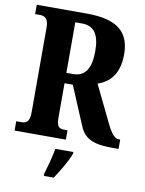

<svg xmlns="http://www.w3.org/2000/svg" viewBox="-100 -783 809 1073"><g transform="rotate(10 305.0 -246.5)"><path d="M20 0H311V-53H293C266 -53 249 -59 249 -113V-309H296L388 -90C418 -15 481 0 575 0H610V-53H604C576 -53 557 -79 529 -137L431 -339C495 -361 549 -411 549 -525C549 -646 485 -714 306 -714H20V-661H49C68 -661 96 -654 96 -600V-113C96 -59 71 -53 49 -53H20ZM287 -368H249V-655H287C354 -655 387 -612 387 -516C387 -419 357 -368 287 -368ZM225 208V221H281C310 178 349 113 364 71V61H262C255 105 237 168 225 208Z"/></g></svg>

Font: Noto Serif Thai ExtraCondensed ExtraBold
Style: Regular
Weight: 800
Width: 2
Designer: Monotype Design Team
Foundry: Monotype Imaging Inc.
Version: Version 2.002